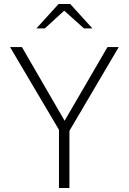

<svg xmlns="http://www.w3.org/2000/svg" viewBox="-20 -934 640 954"><path d="M273 0V-289L30 -700H89L301 -334L514 -700H570L325 -284V0ZM161 -793 271 -914H329L439 -793H397L299 -881L203 -793Z"/></svg>

Font: Red Hat Mono
Style: Regular
Weight: 300
Monospace: yes
Designer: Pentagram, MCKL
Foundry: Pentagram, MCKL
Version: Version 1.023